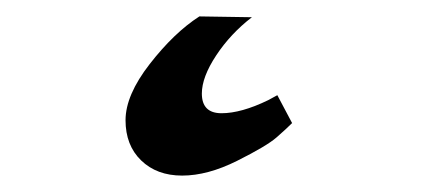

<svg xmlns="http://www.w3.org/2000/svg" viewBox="-20 -20 535 234"><path d="M226 94C226 80.7 231.8 65.2 243.5 47.5C255.2 29.8 269.7 14.3 287 1L223 0C202.3 13.3 182.2 32.7 162.5 58C142.8 83.3 133 106.2 133 126.5C133 146.8 139.3 163.2 152 175.5C164.7 187.8 181.3 194 202 194C222.7 194 245 188 269 176C293 164 309 154.5 317 147.5C325 140.5 331.3 134.7 336 130L318 96L307 102C285 112.7 266 118 250 118C234 118 226 110 226 94Z"/></svg>

Font: Oleo Script
Style: Regular
Weight: 400
Designer: Soytutype
Foundry: Soytutype
Version: Version 1.002